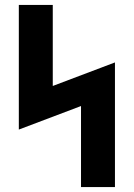

<svg xmlns="http://www.w3.org/2000/svg" viewBox="-20 -755 540 775"><path d="M307 0V-327L56 -232V-735H193V-408L444 -503V0Z"/></svg>

Font: Iosevka SS04 Heavy
Style: Regular
Weight: 900
Monospace: yes
Designer: Belleve Invis
Foundry: Belleve Invis
Version: Version 19.0.0; ttfautohint (v1.8.4)